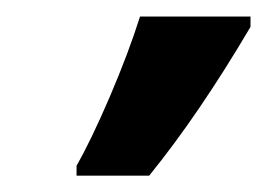

<svg xmlns="http://www.w3.org/2000/svg" viewBox="-20 -821 327 235"><path d="M151.4 -800.8H286.6V-788.1Q223.6 -681.2 162.6 -606H73.7V-618.2Q91.3 -648.9 114.3 -702.4Q137.2 -755.9 151.4 -800.8Z"/></svg>

Font: Viking Open Sans
Style: Bold Italic
Weight: 700
Italic angle: -12°
Foundry: Ascender Corporation
Version: Version 2.000